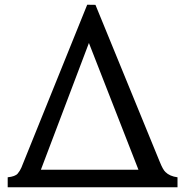

<svg xmlns="http://www.w3.org/2000/svg" viewBox="-20 -796 787 816"><path d="M12.7 -42.5Q44.9 -45.9 55.2 -58.3Q65.4 -70.8 70.8 -83.5Q70.8 -83.5 350.6 -775.9L385.7 -775.4L658.7 -108.9Q672.4 -74.7 683.1 -64.9Q701.2 -46.9 734.4 -42.5V0H12.7ZM568.4 -74.7 357.9 -613.3 153.8 -74.7Z"/></svg>

Font: Metamorphous
Style: Regular
Weight: 400
Designer: James Grieshaber
Foundry: James Grieshaber
Version: Version 1.001